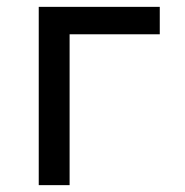

<svg xmlns="http://www.w3.org/2000/svg" viewBox="-20 -540 540 560"><path d="M93 0V-520H446V-440H183V0Z"/></svg>

Font: Iosevka SS18 Medium
Style: Regular
Weight: 500
Monospace: yes
Designer: Belleve Invis
Foundry: Belleve Invis
Version: Version 25.1.1; ttfautohint (v1.8.4)